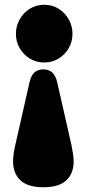

<svg xmlns="http://www.w3.org/2000/svg" viewBox="-20 -609 365 808"><path d="M162.5 179Q97 179 66 150Q35 121 35 69.5Q35 56.5 37.5 38.2Q40 20 44 3L104 -262Q110.5 -291 124.8 -304Q139 -317 162.5 -317Q185.5 -317 199.8 -304Q214 -291 221 -262L281 3Q284.5 20 287.2 38.2Q290 56.5 290 69.5Q290 121 259 150Q228 179 162.5 179ZM166.5 -589Q199.5 -589 226.5 -572.2Q253.5 -555.5 269.2 -527.5Q285 -499.5 285 -467Q285 -433.5 269.2 -406.2Q253.5 -379 226.5 -362.5Q199.5 -346 166.5 -346Q132.5 -346 105.5 -362.5Q78.5 -379 62.8 -406.2Q47 -433.5 47 -467Q47 -499.5 62.8 -527.5Q78.5 -555.5 105.5 -572.2Q132.5 -589 166.5 -589Z"/></svg>

Font: Fraunces SuperSoft 9pt
Style: Regular
Weight: 900
Version: Version 1.000;[b76b70a41]